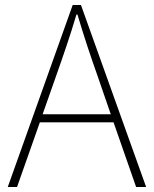

<svg xmlns="http://www.w3.org/2000/svg" viewBox="-20 -746 614 766"><path d="M11 0H48L139 -258H433L523 0H563L303 -726H270ZM150 -290 201 -435C232 -523 258 -597 285 -688H289C316 -597 341 -523 372 -435L422 -290Z"/></svg>

Font: Harano Aji Gothic K1 ExtraLight
Style: Regular
Weight: 250
Foundry: Masamichi Hosoda
Version: HaranoAjiGothicK1-ExtraLight version 20230610;ttx 4.39.4